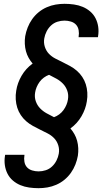

<svg xmlns="http://www.w3.org/2000/svg" viewBox="-20 -843 540 1006"><path d="M182 143Q157 143 132.5 139.5Q108 136 86.5 127Q65 118 47.5 103Q30 88 19.5 67.5Q9 47 5.5 23Q2 -1 6 -26L7 -32H108V-29Q105 -12 108 5Q111 22 121.5 33.5Q132 45 148.5 50Q165 55 182 55Q201 55 219.5 49Q238 43 252.5 29.5Q267 16 276 -2Q285 -20 288 -38Q292 -61 285 -82.5Q278 -104 263.5 -119Q249 -134 229.5 -144Q210 -154 190.5 -163.5Q171 -173 152 -183.5Q133 -194 117 -208Q101 -222 89 -240Q77 -258 70.5 -278.5Q64 -299 62.5 -322Q61 -345 65 -368Q68 -388 75 -407.5Q82 -427 93 -446Q104 -465 118.5 -481Q133 -497 151 -510Q139 -524 130 -540Q121 -556 116 -574.5Q111 -593 110 -613Q109 -633 112 -653Q116 -676 125 -699Q134 -722 148.5 -742.5Q163 -763 182.5 -779Q202 -795 225 -805Q248 -815 271.5 -819Q295 -823 318 -823Q343 -823 367.5 -819.5Q392 -816 413.5 -807Q435 -798 452.5 -783Q470 -768 480.5 -747.5Q491 -727 494.5 -703Q498 -679 494 -654L493 -648H392V-651Q395 -668 392 -685Q389 -702 378.5 -713.5Q368 -725 351.5 -730Q335 -735 318 -735Q299 -735 280.5 -729Q262 -723 247.5 -709.5Q233 -696 224 -678Q215 -660 212 -642Q208 -619 215 -597.5Q222 -576 236.5 -561Q251 -546 270.5 -536Q290 -526 309.5 -516.5Q329 -507 348 -496.5Q367 -486 383 -472Q399 -458 411 -440Q423 -422 429.5 -401.5Q436 -381 437.5 -358Q439 -335 435 -312Q432 -292 425 -272.5Q418 -253 407 -234Q396 -215 381.5 -199Q367 -183 349 -170Q361 -156 370 -140Q379 -124 384 -105.5Q389 -87 390 -67Q391 -47 388 -27Q384 -4 375 19Q366 42 351.5 62.5Q337 83 317.5 99Q298 115 275 125Q252 135 228.5 139Q205 143 182 143ZM263 -229Q277 -234 290 -243.5Q303 -253 312.5 -266Q322 -279 328 -293.5Q334 -308 336 -322Q340 -346 332.5 -367.5Q325 -389 310 -404.5Q295 -420 276 -430.5Q257 -441 237 -451Q223 -446 210 -436.5Q197 -427 187.5 -414Q178 -401 172 -386.5Q166 -372 164 -358Q160 -334 167.5 -312.5Q175 -291 190 -275.5Q205 -260 224 -249.5Q243 -239 263 -229Z"/></svg>

Font: Iosevka SS18 Semibold
Style: Italic
Weight: 600
Italic angle: -9°
Monospace: yes
Designer: Belleve Invis
Foundry: Belleve Invis
Version: Version 25.1.1; ttfautohint (v1.8.4)